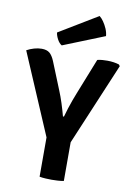

<svg xmlns="http://www.w3.org/2000/svg" viewBox="-100 -984 723 1049"><g transform="rotate(10 262.0 -459.0)"><path d="M195 -295H329.5V0Q313 3 294.8 4Q276.5 5 262.5 5Q249.5 5 229.8 4Q210 3 195 0ZM394.5 -683Q408.5 -686.5 422.8 -687.5Q437 -688.5 450 -688.5Q467.5 -688.5 484.8 -686Q502 -683.5 515.5 -679L521.5 -670.5L321 -194.5H205L3 -667.5Q22 -678 43.5 -684.2Q65 -690.5 85.5 -690.5Q114 -690.5 129.5 -677.5Q145 -664.5 157 -635.5L219.5 -481Q231.5 -452 242.8 -417Q254 -382 263.5 -346.5H269Q275.5 -369.5 283.2 -394.2Q291 -419 299.8 -442.8Q308.5 -466.5 316 -485ZM365.5 -921.5Q377 -913 388.5 -896.5Q400 -880 408.8 -859.8Q417.5 -839.5 419 -819.5L189.5 -727.5Q175 -736 164.5 -755.8Q154 -775.5 152 -792.5Z"/></g></svg>

Font: Signika SemiBold
Style: Regular
Weight: 600
Designer: Anna Giedry
Foundry: Anna Giedry
Version: Version 2.001